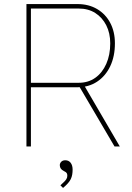

<svg xmlns="http://www.w3.org/2000/svg" viewBox="-20 -720 649 944"><path d="M110 0V-700H361Q416 -700 457.5 -675.5Q499 -651 522 -607.5Q545 -564 545 -507Q545 -443 522 -394.5Q499 -346 457.5 -318.5Q416 -291 361 -291H132V0ZM543 0 368 -298 391 -305 569 0ZM132 -313H367Q414 -313 448.5 -337.5Q483 -362 502.5 -406Q522 -450 522 -507Q522 -557 502.5 -595.5Q483 -634 448.5 -656Q414 -678 367 -678H132ZM290 204 277 191Q284 184 292 177Q300 170 305.5 162Q311 154 311 144Q311 136 308 131Q305 126 294 121Q284 116 279 109Q274 102 274 92Q274 83 281 75.5Q288 68 301 68Q318 68 327.5 80.5Q337 93 337 114Q337 127 335 138.5Q333 150 328 160.5Q323 171 313.5 181.5Q304 192 290 204Z"/></svg>

Font: Lexend Deca Thin
Style: Regular
Weight: 250
Designer: Bonnie Shaver-Troup, Thomas Jockin
Foundry: Lexend
Version: Version 1.007